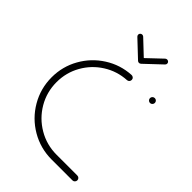

<svg xmlns="http://www.w3.org/2000/svg" viewBox="-202 -767 855 855"><g transform="rotate(45 225.0 -339.5)"><path d="M26.7 -259.3Q26.7 -327 59.3 -385Q91.9 -443 148 -478.7Q204.1 -514.4 271.1 -518.1Q277.4 -518.5 282.4 -514.1Q287.4 -509.6 287.4 -503Q287.4 -496.7 283.3 -492.2Q279.3 -487.8 273 -487.4Q213.7 -484.1 164.3 -452.8Q114.8 -421.5 86.1 -370.4Q57.4 -319.3 57.4 -259.3Q57.4 -197 88.1 -144.6Q118.9 -92.2 171.3 -61.5Q223.7 -30.7 285.9 -30.7H417Q423.3 -30.7 427.8 -26.3Q432.2 -21.9 432.2 -15.6Q432.2 -9.3 427.8 -4.6Q423.3 0 417 0H285.9Q215.6 0 155.9 -34.8Q96.3 -69.6 61.5 -129.3Q26.7 -188.9 26.7 -259.3ZM401.9 -503.3Q401.9 -509.6 406.5 -514.1Q411.1 -518.5 417.4 -518.5Q423.7 -518.5 428.1 -514.1Q432.6 -509.6 432.6 -503.3Q432.6 -497 428.1 -492.4Q423.7 -487.8 417.4 -487.8Q411.1 -487.8 406.5 -492.4Q401.9 -497 401.9 -503.3ZM164.8 -666.3Q164.8 -671.5 168.7 -675.2Q172.6 -678.9 177.8 -678.9Q182.6 -678.9 186.7 -675.6L265.2 -601.5Q269.3 -597.4 269.3 -591.9Q269.3 -586.7 265.4 -583Q261.5 -579.3 256.3 -579.3Q251.1 -579.3 247.4 -582.6L168.9 -656.7Q164.8 -660.7 164.8 -666.3ZM334.8 -678.9Q340 -678.9 343.9 -675.2Q347.8 -671.5 347.8 -666.3Q347.8 -660.7 343.7 -656.7L265.9 -583.3L248.1 -601.9L325.9 -675.6Q330 -678.9 334.8 -678.9Z"/></g></svg>

Font: 26F Galaxy Sans Ultra Light
Style: Regular
Weight: 200
Designer: C₂₉H₂₅N₃O₅
Version: Version 1.100